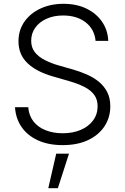

<svg xmlns="http://www.w3.org/2000/svg" viewBox="-20 -758 665 1019"><path d="M312.5 12.2Q237.3 12.2 181.9 -12.9Q126.5 -38.1 95 -83.3Q63.5 -128.4 59.6 -189H129.9Q133.3 -144.5 157.7 -113.5Q182.1 -82.5 222.4 -66.7Q262.7 -50.8 312.5 -50.8Q366.7 -50.8 408.4 -68.6Q450.2 -86.4 474.1 -118.9Q498 -151.4 498 -194.3Q498 -230 480 -254.6Q461.9 -279.3 428 -296.6Q394 -314 346.7 -327.6L261.7 -352.1Q171.9 -377.9 125 -423.6Q78.1 -469.2 78.1 -538.6Q78.1 -597.7 109.4 -642.6Q140.6 -687.5 194.8 -712.6Q249 -737.8 316.9 -737.8Q386.2 -737.8 438.7 -712.4Q491.2 -687 521.7 -642.6Q552.2 -598.1 554.7 -541H487.3Q481.4 -603 434.6 -639.4Q387.7 -675.8 314.9 -675.8Q265.1 -675.8 226.8 -658.4Q188.5 -641.1 167 -610.8Q145.5 -580.6 145.5 -541.5Q145.5 -504.9 165.8 -480Q186 -455.1 219.2 -438.5Q252.4 -421.9 290 -411.1L367.2 -389.2Q404.8 -378.4 440.4 -362.8Q476.1 -347.2 504.2 -324.5Q532.2 -301.8 548.8 -269.8Q565.4 -237.8 565.4 -193.8Q565.4 -134.8 534.9 -88.1Q504.4 -41.5 447.8 -14.6Q391.1 12.2 312.5 12.2ZM236.3 240.7 278.3 57.6H346.2L287.1 240.7Z"/></svg>

Font: Inter 17pt Light
Style: Regular
Weight: 300
Version: Version 4.001;git-66647c0bb